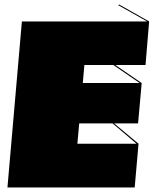

<svg xmlns="http://www.w3.org/2000/svg" viewBox="-20 -831 681 851"><path d="M625 -543H491L608 -463L592 -284H486L594 -194L577 0H13L77 -736H632L504 -808L508 -811L641 -736ZM482 -543H354L347 -463H599ZM479 -284H331L323 -194H585Z"/></svg>

Font: FFF_HK Layer Front
Style: Regular
Weight: 400
Italic angle: -5°
Designer: bBox Type GmbH
Foundry: bBox Type GmbH
Version: Version 0.002